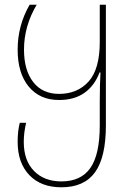

<svg xmlns="http://www.w3.org/2000/svg" viewBox="-20 -556 550 816"><path d="M55 47Q55 1 64 -34H91Q81 8 81 47Q81 126 124.5 170.5Q168 215 241 215Q324 215 364 158Q404 101 404 -23V-125Q404 -196 407 -248H403Q382 -192 339 -161.5Q296 -131 231 -131Q149 -131 102 -188Q55 -245 55 -345Q55 -448 106 -536H136Q82 -445 82 -345Q82 -258 121 -207.5Q160 -157 231 -157Q309 -157 356.5 -209.5Q404 -262 404 -378V-536H430V-23Q430 112 384 176Q338 240 241 240Q154 240 104.5 188Q55 136 55 47Z"/></svg>

Font: Noto Sans Georgian Thin Narrow
Style: Regular
Weight: 250
Width: 4
Designer: Monotype Design team
Foundry: Monotype Imaging Inc.
Version: Version 1.000